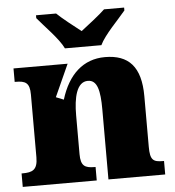

<svg xmlns="http://www.w3.org/2000/svg" viewBox="-54 -816 790 866"><g transform="rotate(-5 341.5 -383.0)"><path d="M423 -606C444 -651 509 -715 540 -753V-766H449C428 -745 370 -700 340 -677C310 -700 253 -745 232 -766H141V-753C172 -715 237 -651 258 -606ZM349 0V-61H345C301 -61 282 -71 282 -125V-301C282 -380 297 -451 348 -451C391 -451 402 -402 402 -317V0H659V-61H655C610 -61 596 -70 596 -131V-360C596 -494 541 -551 434 -551C336 -551 267 -488 233 -376L198 -390L264 -536H19V-475H23C67 -475 87 -466 87 -412V-128C87 -70 63 -61 18 -61H14V0Z"/></g></svg>

Font: UArctic Serif Black
Style: Regular
Weight: 900
Designer: Customization by Puisto advertising & original work Monotype Design Team
Foundry: Monotype Imaging Inc.
Version: Version 2.004